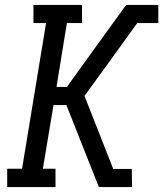

<svg xmlns="http://www.w3.org/2000/svg" viewBox="-20 -755 659 775"><path d="M9 0V-74H69L166 -662H115V-735H311V-662H250L208 -404H250L348 -540L489 -735H619V-662H534L394 -468L321 -368L437 -73H512L513 0H379L248 -331H196L153 -74H204V0Z"/></svg>

Font: Iosevka Etoile
Style: Italic
Weight: 400
Italic angle: -9°
Designer: Belleve Invis
Foundry: Belleve Invis
Version: Version 22.1.2; ttfautohint (v1.8.4)